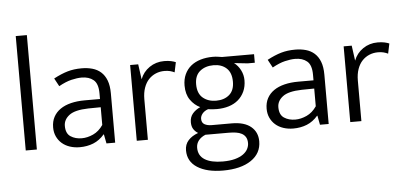

<svg xmlns="http://www.w3.org/2000/svg" viewBox="-58 -834 2499 1187"><g transform="rotate(-5 1191.5 -240.0)"><path d="M76 0V-710H145V0Z M290 -428Q337 -453 376.5 -464.5Q416 -476 464 -476Q500 -476 530.5 -467.5Q561 -459 583.5 -439Q606 -419 618.5 -386.5Q631 -354 631 -306V0H577L566 -57H564Q534 -22 495.5 -6.5Q457 9 411 9Q378 9 349.5 -0.5Q321 -10 300.5 -28Q280 -46 268.5 -71Q257 -96 257 -127Q257 -164 272 -192Q287 -220 314.5 -239Q342 -258 380.5 -267.5Q419 -277 466 -277H561V-312Q561 -372 533 -395.5Q505 -419 459 -419Q431 -419 395.5 -410.5Q360 -402 317 -378ZM561 -226 483 -225Q400 -223 365 -196Q330 -169 330 -130Q330 -83 359 -64Q388 -45 428 -45Q463 -45 499 -61.5Q535 -78 561 -116Z M765 0V-470H815L828 -376Q845 -421 885 -448.5Q925 -476 976 -476Q1001 -476 1019 -472Q1037 -468 1048 -463L1035 -401Q1023 -407 1008 -411Q993 -415 973 -415Q944 -415 919 -404.5Q894 -394 875 -374Q856 -354 845 -323Q834 -292 834 -252V0Z M1089 -314Q1089 -353 1103 -383.5Q1117 -414 1142 -434.5Q1167 -455 1202 -465.5Q1237 -476 1278 -476Q1295 -476 1308.5 -474Q1322 -472 1335 -470H1534V-417H1490L1406 -426Q1431 -407 1446 -377.5Q1461 -348 1461 -315Q1461 -276 1447 -245.5Q1433 -215 1408.5 -194Q1384 -173 1350 -162.5Q1316 -152 1276 -152Q1262 -152 1248.5 -153Q1235 -154 1221 -156Q1198 -148 1185.5 -132.5Q1173 -117 1173 -100Q1173 -76 1190.5 -66Q1208 -56 1236 -56H1359Q1437 -56 1478 -22Q1519 12 1519 69Q1519 144 1455 187Q1391 230 1281 230Q1181 230 1122 192.5Q1063 155 1063 86Q1063 49 1085.5 24Q1108 -1 1147 -15Q1129 -26 1118.5 -42.5Q1108 -59 1108 -85Q1108 -117 1126.5 -138.5Q1145 -160 1174 -173Q1138 -190 1113.5 -225Q1089 -260 1089 -314ZM1191 0Q1164 11 1148.5 30.5Q1133 50 1133 76Q1133 125 1172.5 149.5Q1212 174 1284 174Q1328 174 1359.5 165.5Q1391 157 1411 142.5Q1431 128 1440 110Q1449 92 1449 74Q1449 52 1440.5 37.5Q1432 23 1416.5 14.5Q1401 6 1380 3Q1359 0 1334 0ZM1389 -312Q1389 -368 1358.5 -396Q1328 -424 1278 -424Q1227 -424 1194 -397Q1161 -370 1161 -316Q1161 -259 1193.5 -231.5Q1226 -204 1276 -204Q1326 -204 1357.5 -231Q1389 -258 1389 -312Z M1615 -428Q1662 -453 1701.5 -464.5Q1741 -476 1789 -476Q1825 -476 1855.5 -467.5Q1886 -459 1908.5 -439Q1931 -419 1943.5 -386.5Q1956 -354 1956 -306V0H1902L1891 -57H1889Q1859 -22 1820.5 -6.5Q1782 9 1736 9Q1703 9 1674.5 -0.5Q1646 -10 1625.5 -28Q1605 -46 1593.5 -71Q1582 -96 1582 -127Q1582 -164 1597 -192Q1612 -220 1639.5 -239Q1667 -258 1705.5 -267.5Q1744 -277 1791 -277H1886V-312Q1886 -372 1858 -395.5Q1830 -419 1784 -419Q1756 -419 1720.5 -410.5Q1685 -402 1642 -378ZM1886 -226 1808 -225Q1725 -223 1690 -196Q1655 -169 1655 -130Q1655 -83 1684 -64Q1713 -45 1753 -45Q1788 -45 1824 -61.5Q1860 -78 1886 -116Z M2090 0V-470H2140L2153 -376Q2170 -421 2210 -448.5Q2250 -476 2301 -476Q2326 -476 2344 -472Q2362 -468 2373 -463L2360 -401Q2348 -407 2333 -411Q2318 -415 2298 -415Q2269 -415 2244 -404.5Q2219 -394 2200 -374Q2181 -354 2170 -323Q2159 -292 2159 -252V0Z"/></g></svg>

Font: Mukta Malar Light
Style: Regular
Weight: 300
Designer: Aadarsh Rajan, Girish Dalvi, Yashodeep Gholap
Foundry: Ek Type
Version: Version 2.538;PS 1.000;hotconv 16.6.51;makeotf.lib2.5.65220;